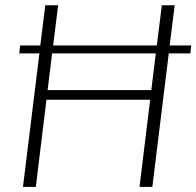

<svg xmlns="http://www.w3.org/2000/svg" viewBox="-20 -728 765 748"><path d="M641 -551H725L721.5 -520H637.5L573.5 0H523.5L565 -339.5H161L119.5 0H69.5L133.5 -520H55L58.5 -551H137L156.5 -707.5H206.5L187 -551H591L610.5 -707.5H660.5ZM569.5 -377 587 -520H183L165.5 -377Z"/></svg>

Font: Lato Light
Style: Italic
Weight: 300
Italic angle: -7°
Designer: Lukasz Dziedzic
Foundry: tyPoland Lukasz Dziedzic
Version: Version 2.007; 2014-02-27